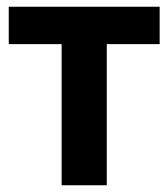

<svg xmlns="http://www.w3.org/2000/svg" viewBox="-20 -550 500 570"><path d="M163 -419H6V-530H454V-419H297V0H163Z"/></svg>

Font: 
Style: 㨦
Weight: 700
Designer: A.Korolkova, Vitaly Kuzmin
Foundry: ParaType Ltd
Version: Version 2.000